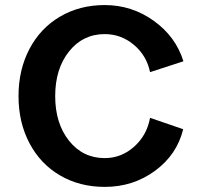

<svg xmlns="http://www.w3.org/2000/svg" viewBox="-20 -730 780 759"><path d="M394 -710Q501 -710 587.9 -647.7Q674.8 -585.4 705.1 -487.8L573.2 -444.8Q559.6 -510.7 509 -553Q458.5 -595.2 394 -595.2Q307.6 -595.2 252.9 -526.6Q198.2 -458 198.2 -350.1Q198.2 -242.2 252.9 -173.6Q307.6 -105 394 -105Q459.5 -105 510 -149.9Q560.5 -194.8 573.2 -264.2L704.1 -219.2Q679.7 -118.7 593 -54.9Q506.3 8.8 394 8.8Q294.9 8.8 217.3 -36.6Q139.6 -82 96.4 -164.1Q53.2 -246.1 53.2 -350.1Q53.2 -454.1 96.4 -536.4Q139.6 -618.7 217.3 -664.3Q294.9 -710 394 -710Z"/></svg>

Font: LT Superior
Style: Bold
Weight: 400
Designer: Daniel Lyons
Foundry: LyonsType
Version: Version 1.000